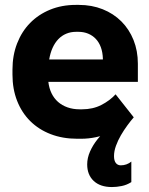

<svg xmlns="http://www.w3.org/2000/svg" viewBox="-20 -550 604 776"><path d="M447.2 -168.8Q423.4 -143 389.3 -125.6Q355.2 -108.2 311.4 -108.2H302Q275 -108.2 252.8 -116.1Q230.6 -124 214.5 -138.2Q198.4 -152.4 188.4 -172.9Q178.4 -193.4 175.4 -219.2H537.2V-292.6Q537.2 -344.6 519.7 -388.2Q502.2 -431.8 470.5 -463.5Q438.8 -495.2 394.9 -512.7Q351 -530.2 298.6 -530.2H286.4Q229.6 -530.2 182.5 -510.9Q135.4 -491.6 101.6 -457.1Q67.8 -422.6 49.1 -374.4Q30.4 -326.2 30.4 -268.4V-248.8Q30.4 -190.4 49.1 -142.6Q67.8 -94.8 102.2 -60.6Q136.6 -26.4 184.9 -7.8Q233.2 10.8 292 10.8H307.8Q338 10.8 368 4.4Q398 -2 425.7 -13.1Q453.4 -24.2 477.7 -40.4Q502 -56.6 520.6 -75.8ZM178.8 -309.6Q183.2 -336 192.6 -356.7Q202 -377.4 215.7 -391.7Q229.4 -406 247.6 -413.7Q265.8 -421.4 287.4 -421.4H296.8Q318.4 -421.4 336.3 -414Q354.2 -406.6 367.3 -392.7Q380.4 -378.8 387.7 -358.7Q395 -338.6 395.8 -313.2V-309.6ZM432.4 206Q451.4 206 472 201.8Q492.6 197.6 510.8 186V103Q501.6 110.6 490.8 114.4Q480 118.2 468.2 118.2Q455.4 118.2 448.1 108.7Q440.8 99.2 440.8 81Q440.8 61 448.7 39.2Q456.6 17.4 468.7 -3.4Q480.8 -24.2 494.7 -43.1Q508.6 -62 520.6 -75.8L468.8 -62.6Q443.2 -50 418.4 -30.6Q393.6 -11.2 374.5 12.5Q355.4 36.2 343.9 62.3Q332.4 88.4 332.4 114.4Q332.4 156.6 358.8 181.3Q385.2 206 432.4 206Z"/></svg>

Font: Fixel Variable
Style: Regular
Weight: 100
Width: 3
Designer: AlfaBravo + MacPaw
Foundry: Kyrylo Tkachov, Marchela Mozhyna, Serhii Makarenko, Maria Weinstein, Zakhar Kryvoshyya
Version: Version 1.211